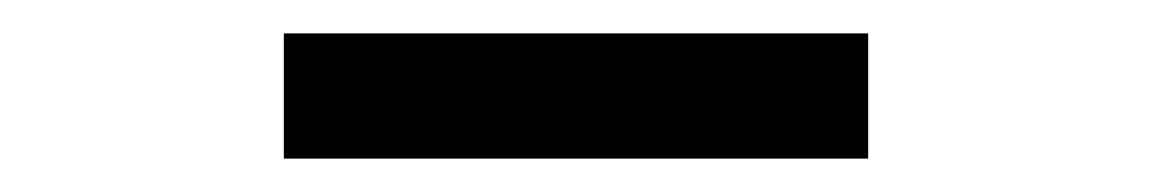

<svg xmlns="http://www.w3.org/2000/svg" viewBox="-20 -770 690 115"><path d="M150 -750H500V-675H150Z"/></svg>

Font: B612 Mono
Style: Regular
Weight: 400
Version: Version 1.005